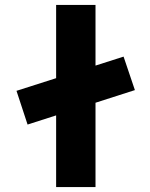

<svg xmlns="http://www.w3.org/2000/svg" viewBox="-20 -760 611 780"><path d="M92 -254 47 -391 482 -530 528 -394ZM208 0V-740H368V0Z"/></svg>

Font: Lexend Peta
Style: Bold
Weight: 700
Designer: Bonnie Shaver-Troup, Thomas Jockin
Foundry: Lexend
Version: Version 1.007